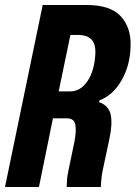

<svg xmlns="http://www.w3.org/2000/svg" viewBox="-46 -749 543 769"><path d="M-26 0 125 -729H301Q397 -729 438.5 -683Q480 -637 477 -563Q475 -486 440.5 -426.5Q406 -367 352 -347L351 -340Q390 -326 397.5 -289Q405 -252 392 -192L366 -70Q362 -51 360 -31Q358 -11 358 0H221Q221 -12 222.5 -30Q224 -48 228 -65L252 -181Q260 -221 256 -248Q252 -275 222 -275H166L110 0ZM189 -383H235Q277 -383 305 -425Q333 -467 336 -536Q337 -576 318.5 -592.5Q300 -609 269 -609H236Z"/></svg>

Font: Mona Sans Condensed
Style: Bold Italic
Weight: 700
Width: 3
Italic angle: -11.7°
Designer: Deni Anggara
Foundry: GitHub
Version: Version 1.001; ttfautohint (v1.8.4.7-5d5b);gftools[0.9.31]